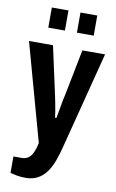

<svg xmlns="http://www.w3.org/2000/svg" viewBox="-100 -777 620 1024"><g transform="rotate(10 210.0 -264.5)"><path d="M114 195Q87 195 64 190.5Q41 186 31 183V94H75Q98 94 112.5 83Q127 72 136.5 51Q146 30 152 0L6 -527H136L194 -261Q197 -247 201 -226.5Q205 -206 208.5 -185.5Q212 -165 214 -148H221Q224 -162 227 -179Q230 -196 233 -214Q236 -232 239.5 -249Q243 -266 246 -278L295 -527H418L284 -6Q273 39 259 76.5Q245 114 225.5 140Q206 166 179 180.5Q152 195 114 195ZM95 -615V-724H185V-615ZM250 -615V-724H341V-615Z"/></g></svg>

Font: Archivo Condensed
Style: Bold
Weight: 700
Width: 3
Designer: Hector Gatti
Foundry: Omnibus-Type
Version: Version 2.001